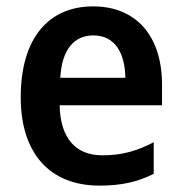

<svg xmlns="http://www.w3.org/2000/svg" viewBox="-20 -572 570 602"><path d="M272 -552C132 -552 45 -452 45 -267C45 -89 138 10 292 10C362 10 412 -2 462 -27V-126C408 -98 361 -85 301 -85C216 -85 169 -140 167 -242H488V-307C488 -458 408 -552 272 -552ZM273 -461C340 -461 372 -406 373 -328H169C174 -418 213 -461 273 -461Z"/></svg>

Font: Noto Sans Arabic SemCond SemBd
Style: Regular
Weight: 600
Width: 4
Designer: Monotype Design Team, Nadine Chahine, Nizar Qandah and Khaled Hosny
Foundry: Monotype Imaging Inc.
Version: Version 2.012